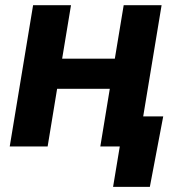

<svg xmlns="http://www.w3.org/2000/svg" viewBox="-20 -566 689 742"><path d="M254.4 -545.9 220.2 -339.4H423.8L458 -545.9H604.5L514.2 0H367.7L404.3 -222.7H200.7L164.1 0H17.6L107.9 -545.9ZM417 156.2 442.9 0H400.9L419.9 -116.2H610.8L559.1 156.2Z"/></svg>

Font: Inter
Style: Bold Italic
Weight: 700
Italic angle: -9.39999°
Designer: Rasmus Andersson
Foundry: rsms
Version: Version 4.001;git-9221beed3